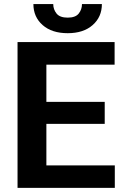

<svg xmlns="http://www.w3.org/2000/svg" viewBox="-20 -916 603 936"><path d="M539.7 -109.8V0H161.8V-109.8ZM206.1 -710.9V0H65.5V-710.9ZM490.5 -419.3V-312.2H161.8V-419.3ZM538.7 -710.9V-600.7H161.8V-710.9ZM379.7 -896.3H476.7Q476.7 -833.4 431.7 -793.8Q386.8 -754.2 310.1 -754.2Q232.8 -754.2 187.8 -793.8Q142.8 -833.4 142.8 -896.3H239.5Q239.5 -870.4 255.5 -850.2Q271.5 -830 310.1 -830Q348.2 -830 364 -850.2Q379.7 -870.4 379.7 -896.3Z"/></svg>

Font: Vazirmatn
Style: Regular
Weight: 400
Designer: Saber Rastikerdar
Foundry: Saber Rastikerdar
Version: Version 33.003;September 2, 2022;FontCreator 14.0.0.2862 64-